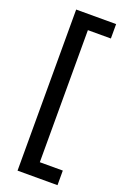

<svg xmlns="http://www.w3.org/2000/svg" viewBox="-167 -774 650 989"><g transform="rotate(20 158.0 -279.5)"><path d="M288 162V82H162V-642H288V-721H69V162Z"/></g></svg>

Font: Noto Sans Myanmar UI Condensed Medium
Style: Regular
Weight: 500
Width: 3
Designer: Monotype Design Team
Foundry: Monotype Imaging Inc.
Version: Version 2.103